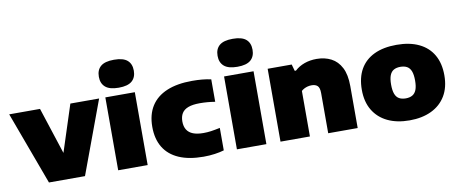

<svg xmlns="http://www.w3.org/2000/svg" viewBox="-76 -1114 3405 1427"><g transform="rotate(-10 1626.5 -401.0)"><path d="M196.5 0 -6.5 -550H226L347 -178.5H334.5L455 -550H672L468.5 0Z M719 0V-550H941.5V0ZM830 -603.5Q761.5 -603.5 729.8 -631Q698 -658.5 698 -709Q698 -760.5 729.8 -787.5Q761.5 -814.5 830 -814.5Q899 -814.5 930.5 -787.5Q962 -760.5 962 -709Q962 -658.5 930.5 -631Q899 -603.5 830 -603.5Z M1362.5 11Q1252.5 11 1177.2 -21.8Q1102 -54.5 1063.2 -118Q1024.5 -181.5 1024.5 -273.5Q1024.5 -366 1065 -429.8Q1105.5 -493.5 1183.5 -526.2Q1261.5 -559 1374.5 -559Q1415 -559 1450.2 -555.8Q1485.5 -552.5 1517.5 -545.5V-376Q1486.5 -381 1459 -383.2Q1431.5 -385.5 1402 -385.5Q1348.5 -385.5 1315.2 -373Q1282 -360.5 1266.8 -335.8Q1251.5 -311 1251.5 -274Q1251.5 -236.5 1267.2 -211.5Q1283 -186.5 1314 -174.5Q1345 -162.5 1391.5 -162.5Q1421 -162.5 1449.2 -166.5Q1477.5 -170.5 1517.5 -179V-9.5Q1488 -0.5 1447.8 5.2Q1407.5 11 1362.5 11Z M1615 0V-550H1837.5V0ZM1726 -603.5Q1657.5 -603.5 1625.8 -631Q1594 -658.5 1594 -709Q1594 -760.5 1625.8 -787.5Q1657.5 -814.5 1726 -814.5Q1795 -814.5 1826.5 -787.5Q1858 -760.5 1858 -709Q1858 -658.5 1826.5 -631Q1795 -603.5 1726 -603.5Z M1944 0V-550H2125.5L2139.5 -500H2149Q2179.5 -528.5 2221.8 -543.8Q2264 -559 2314 -559Q2375.5 -559 2423.5 -534.2Q2471.5 -509.5 2499 -456.2Q2526.5 -403 2526.5 -316.5V0H2304V-303Q2304 -343 2288.5 -357.8Q2273 -372.5 2244 -372.5Q2228.5 -372.5 2214 -368.8Q2199.5 -365 2187.2 -358.5Q2175 -352 2166 -343.5V0Z M2917.5 11Q2822 11 2752.2 -22.5Q2682.5 -56 2644.2 -119.8Q2606 -183.5 2606 -274Q2606 -365.5 2642.2 -429Q2678.5 -492.5 2748.2 -525.8Q2818 -559 2917.5 -559Q3016.5 -559 3086.2 -525.5Q3156 -492 3192.5 -428.5Q3229 -365 3229 -274.5Q3229 -183.5 3190.8 -119.8Q3152.5 -56 3082.5 -22.5Q3012.5 11 2917.5 11ZM2917.5 -155Q2947 -155 2967.2 -166.5Q2987.5 -178 2997.8 -204Q3008 -230 3008 -274Q3008 -318.5 2997.8 -344.5Q2987.5 -370.5 2967.2 -381.8Q2947 -393 2917.5 -393Q2888 -393 2867.8 -381.8Q2847.5 -370.5 2837.2 -344.5Q2827 -318.5 2827 -274.5Q2827 -230.5 2837 -204.2Q2847 -178 2867.2 -166.5Q2887.5 -155 2917.5 -155Z"/></g></svg>

Font: Encode Sans SemiExpanded Black
Style: Regular
Weight: 900
Width: 6
Designer: Multiple Designers
Foundry: Impallari Type
Version: Version 3.002